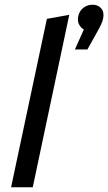

<svg xmlns="http://www.w3.org/2000/svg" viewBox="-20 -795 459 815"><path d="M27 0 179 -715 274 -732 119 0ZM418 -718Q416 -706 409.5 -692Q403 -678 390 -655L351 -585H298L336 -670Q324 -676 316 -690.5Q308 -705 312 -726Q317 -749 334 -762Q351 -775 373 -775Q396 -775 409.5 -759.5Q423 -744 418 -718Z"/></svg>

Font: Radio Canada
Style: Italic
Weight: 400
Italic angle: -12°
Designer: Charles Daoud, Etienne Aubert Bonn, Alexandre Saumier Demers, Jacques Le Bailly
Foundry: Radio-Canada
Version: Version 2.104;gftools[0.9.28.dev5+ged2979d]